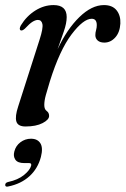

<svg xmlns="http://www.w3.org/2000/svg" viewBox="-21 -476 482 737"><path d="M58.5 -359.5Q51 -363.5 59 -378.5Q81 -414.5 114.5 -435.5Q148 -456.5 184.5 -456.5Q235 -456.5 235 -410.5Q235 -387 224 -355.5Q213 -324 200 -287Q236 -364 283.5 -410.2Q331 -456.5 378 -456.5Q410.5 -456.5 426.5 -436.5Q442.5 -416.5 441 -385.5Q439 -351.5 421.2 -332Q403.5 -312.5 379.5 -312.5Q363 -312.5 354 -320.5Q345 -328.5 345 -341Q345 -351 347.8 -360.5Q350.5 -370 350.5 -379.5Q350.5 -404 331 -404Q299 -404 253.5 -343.8Q208 -283.5 170.5 -164Q160.5 -131.5 154.8 -110.5Q149 -89.5 149 -73Q149 -56.5 158.2 -50Q167.5 -43.5 167.5 -31Q167.5 -16.5 142.5 -3.5Q117.5 9.5 77 9.5Q47.5 9.5 41.8 -9.8Q36 -29 49 -68L131 -324Q145 -367.5 141.8 -383.5Q138.5 -399.5 124.5 -399.5Q115.5 -399.5 104 -392.5Q92.5 -385.5 74.5 -366Q64.5 -357 58.5 -359.5ZM72 150Q47 150 38 137Q29 124 34 105.5Q39.5 83.5 57.5 70Q75.5 56.5 98 56.5Q123 56.5 134 74Q145 91.5 136 126.5Q124 171.5 92 200.5Q60 229.5 12 239.5Q-1 243 -1 234Q-1 225 10.5 222.5Q48 214.5 71 195.8Q94 177 98.5 160Q101 150 91 150Z"/></svg>

Font: Fraunces 72pt
Style: Italic
Weight: 400
Italic angle: -16°
Version: Version 1.000;[b76b70a41]